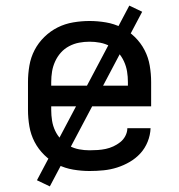

<svg xmlns="http://www.w3.org/2000/svg" viewBox="-20 -603 640 686"><path d="M300 8Q271 8 241.5 3Q212 -2 186 -15Q160 -28 138.5 -49Q117 -70 103.5 -96Q90 -122 85 -151.5Q80 -181 80 -210V-310Q80 -339 85 -368.5Q90 -398 103.5 -424Q117 -450 138.5 -471Q160 -492 186 -505Q212 -518 241.5 -523Q271 -528 300 -528Q329 -528 358.5 -523Q388 -518 414 -505Q440 -492 461.5 -471Q483 -450 496.5 -424Q510 -398 515 -368.5Q520 -339 520 -310V-223H163V-210Q163 -191 166 -172Q169 -153 177 -136Q185 -119 198 -105Q211 -91 227.5 -82Q244 -73 262.5 -69.5Q281 -66 300 -66Q315 -66 329.5 -67Q344 -68 358 -71Q372 -74 385 -80Q398 -86 409.5 -95Q421 -104 428 -117.5Q435 -131 435 -145H518Q517 -120 507.5 -96.5Q498 -73 481.5 -55Q465 -37 443.5 -24.5Q422 -12 398.5 -4.5Q375 3 350 5.5Q325 8 300 8ZM163 -297H437V-310Q437 -329 434 -347.5Q431 -366 423 -383.5Q415 -401 402.5 -415Q390 -429 373 -438Q356 -447 337.5 -450.5Q319 -454 300 -454Q281 -454 262.5 -450.5Q244 -447 227 -438Q210 -429 197.5 -415Q185 -401 177 -383.5Q169 -366 166 -347.5Q163 -329 163 -310ZM158 63 112 41 442 -583 488 -561Z"/></svg>

Font: R Plex Mono
Style: Regular
Weight: 400
Monospace: yes
Designer: Belleve Invis
Foundry: Belleve Invis
Version: Version 31.8.0